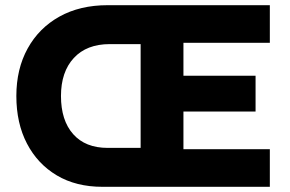

<svg xmlns="http://www.w3.org/2000/svg" viewBox="-20 -720 1119 740"><path d="M375 0Q273 0 199 -44Q125 -88 84 -166.5Q43 -245 43 -350Q43 -454 86.5 -533Q130 -612 209 -656Q288 -700 395 -700H1020V-555H687V-428H965V-290H687V-145H1020V0ZM215 -350Q215 -256 262 -203Q309 -150 395 -150H522V-550H403Q314 -550 264.5 -496.5Q215 -443 215 -350Z"/></svg>

Font: Lexend
Style: Bold
Weight: 700
Designer: Bonnie Shaver-Troup, Thomas Jockin
Foundry: Lexend
Version: Version 1.007; ttfautohint (v1.8.3)